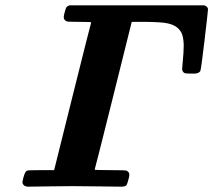

<svg xmlns="http://www.w3.org/2000/svg" viewBox="-20 -700 800 720"><path d="M184 -66Q184 -67 252.5 -341Q321 -615 322 -616Q322 -618 278 -618Q233 -618 230 -620Q219 -625 219 -636Q219 -641 223 -655.5Q227 -670 229 -673Q232 -676 240 -680H746Q760 -675 760 -665Q760 -659 747 -548.5Q734 -438 731 -433Q724 -424 709 -424H698Q676 -424 672 -426Q663 -431 663 -442Q663 -445 665 -465Q669 -506 669 -531Q668 -563 660 -578Q645 -606 605 -613Q589 -617 528 -618H474L473 -614Q473 -613 404.5 -339Q336 -65 335 -64Q335 -62 393 -62Q451 -62 455 -60Q465 -55 465 -44Q465 -39 461 -24.5Q457 -10 455 -7Q452 0 434 0Q410 0 351.5 -1Q293 -2 250 -2Q208 -2 156.5 -1Q105 0 86 0Q68 0 64 -15Q64 -19 68 -35Q74 -57 81 -60Q85 -62 134 -62H183Z"/></svg>

Font: KaTeX_Main
Style: Bold Italic
Weight: 700
Version: Version 1.1; ttfautohint (v1.3)